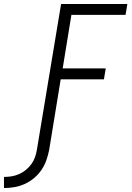

<svg xmlns="http://www.w3.org/2000/svg" viewBox="-143 -755 663 968"><path d="M-123 193V137Q-104 137 -85 134Q-66 131 -47.5 123Q-29 115 -13 102Q3 89 15 72.5Q27 56 33.5 37.5Q40 19 43 0L165 -735H499L490 -680H217L173 -410H390L381 -355H163L105 0Q100 26 91 52Q82 78 66.5 101Q51 124 29 142.5Q7 161 -18.5 172.5Q-44 184 -70.5 188.5Q-97 193 -123 193Z"/></svg>

Font: Iosevka Curly Light Oblique
Style: Regular
Weight: 300
Italic angle: -9°
Monospace: yes
Designer: Belleve Invis
Foundry: Belleve Invis
Version: Version 11.1.0; ttfautohint (v1.8.3)